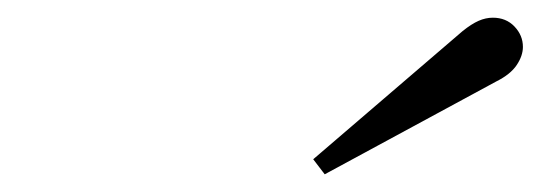

<svg xmlns="http://www.w3.org/2000/svg" viewBox="-20 -738 611 217"><path d="M347 -541 334 -558 503 -703Q513 -711 521 -714.5Q529 -718 537 -718Q552 -718 561.5 -708Q571 -698 571 -685Q571 -675 564 -664.5Q557 -654 541 -646Z"/></svg>

Font: Ibarra Real Nova Medium
Style: Italic
Weight: 500
Italic angle: -22°
Designer: Jose Maria Ribagorda & Octavio Pardo
Foundry: Octavio Pardo
Version: Version 2.000